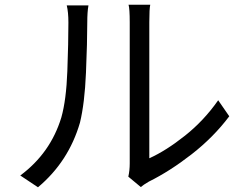

<svg xmlns="http://www.w3.org/2000/svg" viewBox="-20 -770 1040 814"><path d="M524 -21Q530 -47 530 -77Q530 -146 530 -676Q530 -733 525 -750H617Q613 -733 613 -676Q613 -582 613 -99Q684 -131 764.5 -195Q845 -259 905 -345L952 -277Q885 -188 792.5 -116Q700 -44 611 0Q587 14 577 23ZM66 -26Q194 -121 240 -272Q261 -346 265.5 -468.5Q270 -591 270 -674Q270 -719 263 -747H355Q350 -720 350 -675Q350 -592 344.5 -462Q339 -332 319 -250Q271 -85 141 24Z"/></svg>

Font: Gothic Nguyen
Style: Regular
Weight: 400
Designer: MORI Takayuki
Version: Version 1.220;July 21, 2023;FontCreator 14.0.0.2814 64-bit